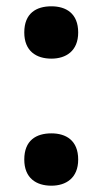

<svg xmlns="http://www.w3.org/2000/svg" viewBox="-20 -576 325 609"><path d="M57 -473C57 -414 95 -390 143 -390C189 -390 228 -414 228 -473C228 -534 189 -556 143 -556C95 -556 57 -534 57 -473ZM57 -70C57 -11 95 13 143 13C189 13 228 -11 228 -70C228 -131 189 -153 143 -153C95 -153 57 -131 57 -70Z"/></svg>

Font: Noto Sans Gujarati
Style: Bold
Weight: 700
Designer: Jelle Bosma - Monotype Design Team, Universal Thirst
Foundry: Monotype Imaging Inc.
Version: Version 2.106